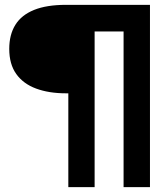

<svg xmlns="http://www.w3.org/2000/svg" viewBox="-20 -695 669 793"><path d="M262.2 78H370.8V-565H490.4V78H599.4V-675H252.4Q172.6 -675 120.7 -654Q68.7 -633 43.5 -592.5Q18.2 -551.9 18.2 -493.1Q18.2 -429.9 47.2 -389.3Q76.3 -348.7 129.1 -329.2Q181.9 -309.6 252.4 -309.6H262.2Z"/></svg>

Font: Anybody Thin
Style: Regular
Weight: 100
Designer: Tyler Finck
Foundry: Etcetera Type Company
Version: Version 1.114;gftools[0.9.25]